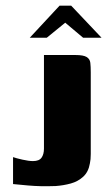

<svg xmlns="http://www.w3.org/2000/svg" viewBox="-20 -654 393 677"><path d="M300 -149Q300 -131 300 -111Q300 -91 297 -78Q292 -48 273.5 -31Q255 -14 229.5 -7Q204 0 176 2Q147 3 124.5 2.5Q102 2 79 0Q56 -2 26 -5V-100Q37 -96 59.5 -91Q82 -86 96 -86Q118 -86 126.5 -98Q135 -110 135 -130V-460H246Q274 -460 285.5 -453Q297 -446 298.5 -432.5Q300 -419 300 -399ZM85 -521 190 -634H231L338 -521H273L210 -574L145 -521Z"/></svg>

Font: Genos
Style: Bold
Weight: 700
Designer: Robert E. Leuschke
Foundry: Robert E. Leuschke
Version: Version 1.010